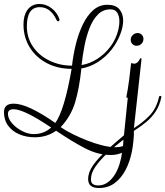

<svg xmlns="http://www.w3.org/2000/svg" viewBox="-82 -660 831 965"><path d="M474 119Q411 119 346 85.5Q281 52 200 -3Q154 30 93 30Q51 30 16 15.5Q-19 1 -40.5 -27.5Q-62 -56 -62 -97Q-62 -139 -13 -139Q57 -139 196 -42Q242 -106 278 -314Q207 -314 152 -343.5Q97 -373 66.5 -423.5Q36 -474 36 -537Q36 -580 54 -608Q77 -640 116 -640Q150 -640 178 -618Q206 -596 217 -563Q217 -553 211 -553Q207 -553 205 -555.5Q203 -558 202 -560Q172 -624 118 -624Q53 -624 53 -528Q53 -470 84 -425Q115 -380 167 -355Q219 -330 280 -330Q286 -385 299.5 -439Q313 -493 334.5 -537.5Q356 -582 386.5 -609Q417 -636 458 -636Q499 -636 518 -613.5Q537 -591 537 -557Q537 -524 521.5 -485Q506 -446 479 -411Q451 -375 411 -349Q371 -323 327 -316Q317 -218 296 -147Q275 -76 223 -21Q249 -3 284.5 14.5Q320 32 358.5 47Q397 62 433.5 71Q470 80 498 80Q539 80 558.5 60.5Q578 41 578 10Q578 -3 575 -16Q575 -22 580 -22Q586 -22 588.5 -11Q591 0 591 14Q591 60 558.5 89.5Q526 119 474 119ZM328 -333Q370 -340 407 -364Q444 -388 470 -422Q493 -451 505.5 -486.5Q518 -522 518 -553Q518 -579 507.5 -596Q497 -613 473 -613Q436 -613 410.5 -587.5Q385 -562 368.5 -520Q352 -478 342.5 -429Q333 -380 328 -333ZM87 14Q139 14 175 -19Q39 -111 -14 -111Q-42 -111 -42 -88Q-42 -64 -21.5 -40.5Q-1 -17 29 -1.5Q59 14 87 14ZM415 285Q361 285 361 240Q361 206 385.5 171Q410 136 451 98.5Q492 61 541 20L560 -167Q560 -170 556 -169.5Q552 -169 553 -172Q561 -213 567 -258Q573 -303 577 -343Q588 -340 593 -340Q609 -340 621 -363Q623 -368 626 -368Q630 -368 629 -360L591 -16Q636 -44 670 -79.5Q704 -115 717 -172Q718 -178 724 -178Q729 -178 729 -172Q720 -129 700 -99Q680 -69 652.5 -46.5Q625 -24 591 -2Q591 50 581 101Q571 152 549.5 193.5Q528 235 494.5 260Q461 285 415 285ZM413 272Q451 272 482 235.5Q513 199 527 133Q532 107 535 84Q538 61 538 42Q495 75 458 109.5Q421 144 398 177Q375 210 375 241Q375 258 384.5 265Q394 272 413 272ZM605 -430Q592 -430 583.5 -438.5Q575 -447 575 -460Q575 -474 585.5 -484Q596 -494 610 -494Q622 -494 630.5 -485.5Q639 -477 639 -464Q639 -450 629 -440Q619 -430 605 -430Z"/></svg>

Font: Updock
Style: Regular
Weight: 400
Designer: Robert E. Leuschke
Foundry: Robert E. Leuschke
Version: Version 1.010; ttfautohint (v1.8.4.7-5d5b)